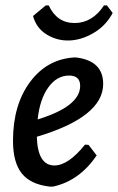

<svg xmlns="http://www.w3.org/2000/svg" viewBox="-20 -682 436 709"><path d="M375 -662 396 -634Q371 -587 326 -560.5Q281 -534 236 -532.5Q191 -531 152.5 -554.5Q114 -578 102 -623L149 -662H160Q190 -597 255.5 -597Q321 -597 364 -662ZM337 -108Q273 -14 176 7H163Q93 -1 60.5 -41.5Q28 -82 28 -162Q28 -295 91.5 -380Q155 -465 257 -470L267 -469Q361 -455 361 -372Q361 -250 116 -177Q119 -71 181 -71Q232 -71 294 -148L307 -147ZM235 -403Q190 -403 158.5 -359.5Q127 -316 119 -241Q276 -289 276 -365Q276 -403 235 -403Z"/></svg>

Font: Alegreya Sans SC Medium
Style: Italic
Weight: 500
Italic angle: -7°
Designer: Juan Pablo del Peral
Foundry: Huerta Tipografica
Version: Version 2.007